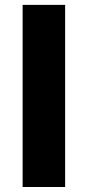

<svg xmlns="http://www.w3.org/2000/svg" viewBox="-20 -748 351 768"><path d="M240.5 0H70.5V-728.5H240.5Z"/></svg>

Font: Lato 2
Style: Regular
Weight: 900
Designer: Lukasz Dziedzic with Adam Twardoch and Botio Nikoltchev
Foundry: tyPoland Lukasz Dziedzic
Version: Version 2.015; 2015-08-06; http://www.latofonts.com/